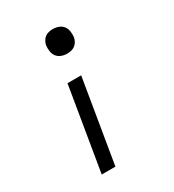

<svg xmlns="http://www.w3.org/2000/svg" viewBox="-180 -631 859 948"><g transform="rotate(-30 250.0 -156.5)"><path d="M270 -387Q253 -387 237.5 -393Q222 -399 212.5 -411.5Q203 -424 200.5 -441Q198 -458 200 -475Q202 -486 208 -497Q214 -508 224 -515.5Q234 -523 246 -525.5Q258 -528 269 -528Q286 -528 301.5 -522Q317 -516 326.5 -503.5Q336 -491 338.5 -474Q341 -457 339 -440Q337 -429 331 -418Q325 -407 315 -399.5Q305 -392 293 -389.5Q281 -387 270 -387ZM119 215 198 -260H276L197 215Z"/></g></svg>

Font: Iosevka SS18
Style: Italic
Weight: 400
Italic angle: -9°
Monospace: yes
Designer: Belleve Invis
Foundry: Belleve Invis
Version: Version 25.1.1; ttfautohint (v1.8.4)